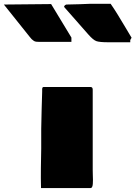

<svg xmlns="http://www.w3.org/2000/svg" viewBox="-189 -962 701 994"><path d="M180.7 -745.1H15.6Q4.9 -745.1 -2.4 -746.1Q-9.8 -747.1 -16.1 -752Q-22.5 -756.8 -25.1 -759.3Q-27.8 -761.7 -35.9 -772Q-43.9 -782.2 -47.9 -787.1L-168.9 -938.5L75.7 -940.9L180.7 -767.6ZM142.6 -926.3Q142.6 -928.7 144.3 -931.4Q146 -934.1 148.7 -936Q151.4 -938 154.3 -938.5Q178.7 -938.5 223.1 -940.2Q267.6 -941.9 279.3 -942.4H383.8Q401.4 -917 418.5 -889.4Q435.5 -861.8 459.5 -821.5Q483.4 -781.2 492.2 -766.6Q490.7 -764.6 488.8 -760.7Q486.8 -756.8 485.4 -754.9V-743.2H372.1Q326.7 -743.2 310.1 -749Q293.5 -754.9 268.6 -783.2ZM22.5 -41Q22 -67.9 24.4 -193.4V-294.9Q24.4 -329.1 26.6 -395.5Q28.8 -461.9 29.3 -487.3V-500Q29.3 -511.7 37.1 -511.7H279.3Q291 -511.7 291 -498V-82Q291 -73.2 291.5 -56.6Q292 -40 292.2 -30.3Q292.5 -20.5 291.5 -9.5Q290.5 1.5 287.6 6.6Q284.7 11.7 279.3 11.7H23.4Q23.4 4.4 22.9 -14.6Q22.5 -33.7 22.5 -41Z"/></svg>

Font: Bowlby One SC
Style: Regular
Weight: 400
Width: 1
Version: Version 1.2